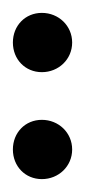

<svg xmlns="http://www.w3.org/2000/svg" viewBox="-20 -149 132 298"><path d="M0 83C0 109 19 129 45 129C71 129 92 109 92 83C92 57 71 37 45 37C19 37 0 57 0 83ZM0 -83C0 -57 19 -37 45 -37C71 -37 92 -57 92 -83C92 -109 71 -129 45 -129C19 -129 0 -109 0 -83Z"/></svg>

Font: Ekmelos
Style: Regular
Weight: 500
Designer: Thomas Richter (thomas-richter@aon.at)
Version: Version 2.58